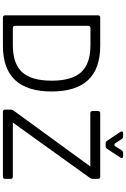

<svg xmlns="http://www.w3.org/2000/svg" viewBox="206 -1070 864 1316"><g transform="rotate(90 638.0 -412.0)"><path d="M101 0Q85 0 85 -16V-651Q85 -667 101 -667H294Q607 -667 607 -334Q607 0 294 0ZM157 -84Q157 -68 173 -68H289Q417 -68 475 -132Q533 -196 533 -334Q533 -472 475 -536Q417 -600 289 -600H173Q157 -600 157 -584ZM747 0Q731 0 731 -16V-52Q731 -63 737 -72L1121 -599H757Q741 -599 741 -615V-651Q741 -667 757 -667H1190Q1206 -667 1206 -651V-617Q1206 -606 1200 -597L820 -68H1190Q1206 -68 1206 -52V-16Q1206 0 1190 0ZM964 -704Q951 -704 945 -714L884 -805Q879 -813 881.5 -818.5Q884 -824 894 -824H915Q928 -824 934 -813L961 -771Q966 -764 972.5 -764Q979 -764 983 -771L1010 -813Q1016 -824 1029 -824H1050Q1060 -824 1062.5 -818.5Q1065 -813 1060 -805L1000 -714Q994 -704 981 -704Z"/></g></svg>

Font: Pitagon Sans
Style: Regular
Weight: 400
Designer: Travis Tran
Foundry: Pitagon
Version: Version 1.001; ttfautohint (v1.8.4.7-5d5b);gftools[0.9.26]